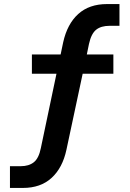

<svg xmlns="http://www.w3.org/2000/svg" viewBox="-20 -735 640 945"><path d="M29 190V83H82Q122 83 146.5 63.5Q171 44 181 -6L263 -396L284 -372H137V-467H299L274 -446L291 -527Q311 -617 365 -666Q419 -715 507 -715H568V-608H520Q477 -608 453 -588.5Q429 -569 418 -519L403 -446L385 -467H538V-372H368L392 -396L307 2Q288 91 234 140.5Q180 190 93 190Z"/></svg>

Font: Nunito Sans 9pt
Style: Bold
Weight: 700
Version: Version 3.101;gftools[0.9.27]